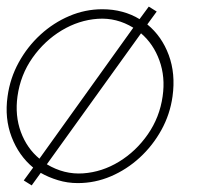

<svg xmlns="http://www.w3.org/2000/svg" viewBox="-28 -542 608 582"><path d="M68 20 44 5 72.5 -34Q29 -70 7.2 -126.8Q-14.5 -183.5 -5 -250Q2.5 -305 28.8 -352.8Q55 -400.5 94.5 -436.8Q134 -473 182.2 -493.5Q230.5 -514 282 -514Q314.5 -514 343 -506.2Q371.5 -498.5 395 -484L423 -522L447 -507L418.5 -468Q462.5 -432 483.5 -375.2Q504.5 -318.5 495 -250Q487.5 -195.5 461.2 -148Q435 -100.5 395.5 -64.2Q356 -28 308 -7.5Q260 13 208 13Q176.5 13 147.8 4.2Q119 -4.5 95.5 -18ZM91.5 -61 376 -458Q325.5 -489 268.2 -485Q211 -481 159 -449.8Q107 -418.5 70.5 -366.8Q34 -315 25 -250Q17 -191.5 35.2 -142Q53.5 -92.5 91.5 -61ZM114 -44Q166.5 -12.5 224 -16.5Q281.5 -20.5 333 -52Q384.5 -83.5 420.2 -135Q456 -186.5 465 -250Q473.5 -308.5 455.2 -358.8Q437 -409 399.5 -441Z"/></svg>

Font: Urbanist Thin
Style: Italic
Weight: 100
Italic angle: -8°
Designer: Corey Hu
Foundry: Corey Hu
Version: Version 1.321; ttfautohint (v1.8.4.7-5d5b)